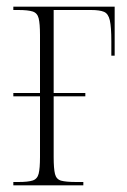

<svg xmlns="http://www.w3.org/2000/svg" viewBox="-20 -556 380 576"><path d="M20 0V-10H35Q64 -10 78 -14.5Q92 -19 96 -35Q100 -51 100 -85V-267H20V-277H100V-451Q100 -485 96 -501Q92 -517 78 -521.5Q64 -526 35 -526H20V-536H324V-389H314V-432Q314 -475 309.5 -495Q305 -515 292 -520.5Q279 -526 253 -526H141V-277H236V-267H141V-85Q141 -50 145 -34Q149 -18 163.5 -14Q178 -10 209 -10H230V0Z"/></svg>

Font: Noto Serif Display ExtraCondensed ExtraLight
Style: Regular
Weight: 200
Width: 2
Designer: Monotype Design Team
Foundry: Monotype Imaging Inc.
Version: Version 2.009